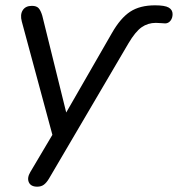

<svg xmlns="http://www.w3.org/2000/svg" viewBox="-20 -515 669 722"><path d="M120 187Q96 187 88.5 170.5Q81 154 94 132L177 -8L62 -434Q55 -460 65.5 -476.5Q76 -493 100 -493Q117 -493 125 -484.5Q133 -476 139 -456L229 -92L401 -391Q433 -447 469.5 -471Q506 -495 563 -495Q600 -495 614.5 -486.5Q629 -478 629 -462Q629 -447 621 -437Q613 -427 601 -427Q597 -427 586 -428Q575 -429 566 -429Q536 -429 512.5 -412.5Q489 -396 463 -352L164 157Q155 172 145 179.5Q135 187 120 187Z"/></svg>

Font: Nunito
Style: Italic
Weight: 400
Italic angle: -9°
Designer: Vernon Adams
Foundry: Vernon Adams
Version: Version 3.601; ttfautohint (v1.8.2.53-6de2)